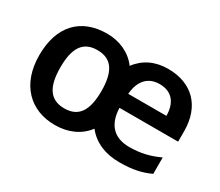

<svg xmlns="http://www.w3.org/2000/svg" viewBox="-103 -783 1172 1024"><g transform="rotate(30 483.0 -271.0)"><path d="M681 -552C602 -552 538 -522 494 -463C451 -521 382 -552 305 -552C144 -552 48 -451 48 -272C48 -91 155 10 305 10C386 10 455 -20 499 -79C546 -19 617 10 703 10C784 10 836 -2 891 -27V-128C832 -101 779 -87 707 -87C615 -87 562 -140 559 -242H920V-306C920 -461 828 -552 681 -552ZM682 -459C761 -459 797 -406 797 -330H562C569 -416 614 -459 682 -459ZM304 -450C393 -450 431 -390 431 -271C431 -153 394 -92 305 -92C215 -92 178 -154 178 -272C178 -390 215 -450 304 -450Z"/></g></svg>

Font: Noto Sans Telugu SemiBold
Style: Regular
Weight: 600
Designer: Jelle Bosma - Monotype Design Team
Foundry: Monotype Imaging Inc.
Version: Version 2.005